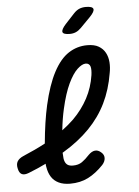

<svg xmlns="http://www.w3.org/2000/svg" viewBox="-99 -998 762 1055"><g transform="rotate(-5 281.5 -470.0)"><path d="M429 -77Q388 -34 344.5 -12Q301 10 245 10Q208 10 182 -2.5Q156 -15 141.5 -38Q127 -61 122 -93Q120 -102 120 -111Q75 -89 24 -69Q-1 -59 -15.5 -66Q-30 -73 -35 -97Q-41 -121 -32 -137Q-23 -153 2 -164Q69 -192 125 -222Q136 -342 156 -431Q181 -541 217.5 -610Q254 -679 301 -709.5Q348 -740 404 -740Q443 -740 467 -726Q491 -712 503.5 -688.5Q516 -665 518 -636Q520 -607 514 -577Q499 -486 463 -412.5Q427 -339 367.5 -278Q308 -217 223 -166Q221 -165 218 -163Q218 -157 219 -151Q219 -130 224 -116Q229 -102 239.5 -95Q250 -88 269 -88Q299 -88 319 -102Q339 -116 360 -139Q378 -157 395.5 -159Q413 -161 429 -147Q446 -133 445.5 -114Q445 -95 429 -77ZM227 -286Q262 -312 291 -340Q341 -390 372 -448.5Q403 -507 413 -574Q415 -588 415 -600.5Q415 -613 412.5 -621.5Q410 -630 403.5 -635Q397 -640 387 -640Q367 -640 341 -616Q315 -592 290 -539.5Q265 -487 246 -403Q234 -351 227 -286ZM315 -810Q279 -810 275 -823.5Q271 -837 297 -866L348 -921Q363 -937 379 -943.5Q395 -950 415 -950Q451 -950 455.5 -936Q460 -922 432 -893L377 -837Q363 -823 348 -816.5Q333 -810 315 -810Z"/></g></svg>

Font: Maple Mono Medium
Style: Italic
Weight: 500
Italic angle: -10°
Monospace: yes
Designer: subframe7536
Version: Version 7.000